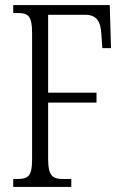

<svg xmlns="http://www.w3.org/2000/svg" viewBox="-20 -734 491 754"><path d="M32 0H260V-31H230C186 -31 169 -43 169 -110V-331H359V-370H169V-676H313C362 -676 375 -648 378 -600L382 -545H416L411 -714H32V-683H49C90 -683 106 -672 106 -606V-107C106 -42 91 -31 46 -31H32Z"/></svg>

Font: Noto Serif Thai ExtraCondensed Light
Style: Regular
Weight: 300
Width: 2
Designer: Monotype Design Team
Foundry: Monotype Imaging Inc.
Version: Version 2.002